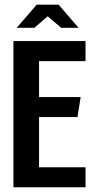

<svg xmlns="http://www.w3.org/2000/svg" viewBox="-20 -794 403 814"><path d="M36.9 -620H342.6V-534.9H145.6V-382.5H322L308.4 -297.7H145.6V-84.8H342.6V0H36.9ZM50.9 -676.1 135.6 -774.3H228.4L313.1 -676.1H239.2L182.4 -724.9L125.5 -676.1Z"/></svg>

Font: Smooch Sans Thin
Style: Regular
Weight: 100
Designer: Robert E. Leuschke
Foundry: Robert E. Leuschke
Version: Version 1.010